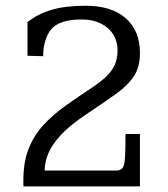

<svg xmlns="http://www.w3.org/2000/svg" viewBox="-20 -662 598 682"><path d="M63.5 0Q63 -4.9 63 -10.3Q63 -15.6 63 -21Q63 -86.9 82 -134.5Q101.1 -182.1 134.8 -218.5Q168.5 -254.9 212.4 -286.1Q256.3 -317.4 306.6 -350.6Q337.4 -371.1 357.4 -390.1Q377.4 -409.2 387.5 -431.4Q397.5 -453.6 397.5 -481.9Q397.5 -532.7 362.1 -562.7Q326.7 -592.8 270.5 -592.8Q191.4 -592.8 162.6 -558.6Q133.8 -524.4 133.3 -462.4L77.6 -463.9V-583.5Q113.8 -612.3 162.8 -627Q211.9 -641.6 284.2 -641.6Q376 -641.6 426.5 -597.4Q477.1 -553.2 477.1 -473.6Q477.1 -424.8 456.3 -392.3Q435.5 -359.9 393.6 -329.6Q351.6 -299.3 287.6 -256.8Q229 -217.8 196.5 -182.9Q164.1 -147.9 151.4 -116.5Q138.7 -85 138.7 -56.2H392.6Q408.7 -56.2 415.5 -65.4Q422.4 -74.7 424.1 -102.8Q425.8 -130.9 425.8 -186H477.1V0Z"/></svg>

Font: Kameron
Style: Regular
Weight: 400
Designer: Vernon Adams
Foundry: Vernon Adams
Version: Version 1.100